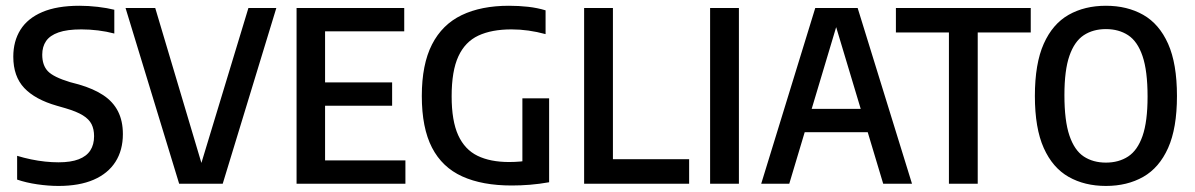

<svg xmlns="http://www.w3.org/2000/svg" viewBox="-20 -622 4046 650"><path d="M178 7.5Q144 7.5 106.2 2Q68.5 -3.5 38 -14V-94.5Q61 -87.5 85 -82.5Q109 -77.5 132.5 -75Q156 -72.5 178 -72.5Q220 -72.5 246.5 -82.8Q273 -93 285.8 -112.8Q298.5 -132.5 298.5 -161Q298.5 -184.5 290 -201.5Q281.5 -218.5 260.5 -231.5Q239.5 -244.5 202 -255.5L172.5 -264Q99 -285 62 -324.2Q25 -363.5 25 -430Q25 -482.5 49.2 -521.2Q73.5 -560 123.2 -581.2Q173 -602.5 249 -602.5Q279 -602.5 311 -598.8Q343 -595 367 -589V-508.5Q340.5 -515.5 312 -519Q283.5 -522.5 255.5 -522.5Q207 -522.5 178 -512.2Q149 -502 136 -483Q123 -464 123 -437Q123 -401 142 -381Q161 -361 217 -344L247 -336Q297 -321.5 330 -299.5Q363 -277.5 379.5 -245Q396 -212.5 396 -168Q396 -113.5 370.8 -74Q345.5 -34.5 297 -13.5Q248.5 7.5 178 7.5Z M586.5 0 405 -595H505.5L671.5 -38H652L821 -595H915.5L734 0Z M984 0V-595H1348.5V-516H1080.5V-79H1352.5V0ZM1055.5 -264V-343H1307.5V-264Z M1712.5 6Q1612.5 6 1544.8 -24.8Q1477 -55.5 1442.5 -122.2Q1408 -189 1408 -297Q1408 -404 1442.5 -471.5Q1477 -539 1543 -570.8Q1609 -602.5 1703 -602.5Q1736.5 -602.5 1767.8 -599Q1799 -595.5 1827 -587V-506.5Q1797.5 -514.5 1769 -518.5Q1740.5 -522.5 1711.5 -522.5Q1644.5 -522.5 1599.5 -501.5Q1554.5 -480.5 1531.8 -431.2Q1509 -382 1509 -296Q1509 -213 1531.2 -164.2Q1553.5 -115.5 1596.8 -94.5Q1640 -73.5 1703.5 -73.5Q1723 -73.5 1742 -75.2Q1761 -77 1777.5 -79.5L1748.5 -54V-289H1839V-5Q1805 1 1773.8 3.5Q1742.5 6 1712.5 6Z M1957.5 0V-595H2055V-83H2313V0Z M2384 0V-595H2481.5V0Z M2557 0 2740 -595H2883.5L3067.5 0H2970L2804.5 -551H2817L2652 0ZM2657.5 -174.5 2676.5 -253.5H2946L2965.5 -174.5Z M3192.5 0V-512H3013V-595H3469.5V-512H3290V0Z M3724 7.5Q3652 7.5 3597.8 -23.2Q3543.5 -54 3513.5 -121Q3483.5 -188 3483.5 -297Q3483.5 -406.5 3513.5 -473.8Q3543.5 -541 3597.8 -571.8Q3652 -602.5 3724 -602.5Q3796 -602.5 3850.2 -571.8Q3904.5 -541 3934.5 -473.8Q3964.5 -406.5 3964.5 -297Q3964.5 -188 3934.5 -121Q3904.5 -54 3850.2 -23.2Q3796 7.5 3724 7.5ZM3724 -71.5Q3767.5 -71.5 3799.2 -92.2Q3831 -113 3848 -161.8Q3865 -210.5 3865 -295Q3865 -382 3848 -432Q3831 -482 3799.2 -502.8Q3767.5 -523.5 3724 -523.5Q3680.5 -523.5 3649 -502.8Q3617.5 -482 3600.5 -433.2Q3583.5 -384.5 3583.5 -300Q3583.5 -213 3600.5 -163Q3617.5 -113 3649 -92.2Q3680.5 -71.5 3724 -71.5Z"/></svg>

Font: Encode Sans SC Condensed Medium
Style: Regular
Weight: 500
Width: 3
Designer: Multiple Designers
Foundry: Impallari Type
Version: Version 3.002